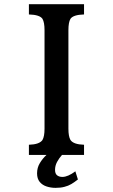

<svg xmlns="http://www.w3.org/2000/svg" viewBox="-20 -780 540 918"><path d="M316.9 -689.9Q307.1 -673.3 307.1 -635.7V-165Q307.1 -127.4 316.9 -110.8Q331.1 -89.4 381.8 -87.9V-39.1H276.4Q262.7 -23.9 252.9 -5.9Q243.2 12.2 243.2 32.2Q243.2 50.3 252.9 58.1Q262.7 65.9 278.3 65.9Q304.7 65.9 340.3 39.1L352.5 78.1Q336.4 90.8 321.3 99.9Q306.2 108.9 288.1 113.3Q270.5 118.2 245.6 118.2Q223.1 118.2 202.9 111.6Q182.6 105 169.9 89.8Q157.2 74.2 157.2 48.8Q157.2 21.5 170.7 -0.5Q184.1 -22.5 202.1 -39.1H118.2V-87.9Q168.9 -89.4 183.1 -110.8Q192.9 -127.4 192.9 -165V-635.7Q192.9 -673.3 183.1 -689.9Q169.9 -709.5 118.2 -710.9V-759.8H381.8V-710.9Q330.1 -709.5 316.9 -689.9Z"/></svg>

Font: BIZ UDMincho
Style: Bold
Weight: 700
Monospace: yes
Designer: TypeBank Co., Ltd.
Foundry: Morisawa Inc.
Version: Version 1.06